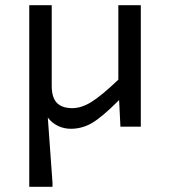

<svg xmlns="http://www.w3.org/2000/svg" viewBox="-20 -485 654 735"><path d="M251 8Q225 8 202 -3Q179 -14 163 -35L181 215V230H92V-465H178V-156Q178 -112 197.5 -91.5Q217 -71 257 -71Q292 -71 330.5 -95Q369 -119 433 -180V-465H519V0H441L436 -102Q370 -36 332 -14Q294 8 251 8Z"/></svg>

Font: Intel One Mono
Style: Regular
Weight: 400
Monospace: yes
Designer: Fred Shallcrass
Foundry: Frere-Jones Type LLC
Version: Version 1.400;hotconv 1.1.0;makeotfexe 2.6.0;FJTRelease1.4